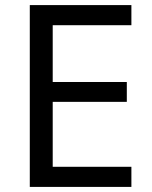

<svg xmlns="http://www.w3.org/2000/svg" viewBox="-20 -734 596 754"><path d="M496 0H97V-714H496V-635H187V-412H478V-334H187V-79H496Z"/></svg>

Font: Noto Sans Malayalam
Style: Regular
Weight: 400
Designer: Jelle Bosma - Monotype Design Team
Foundry: Monotype Imaging Inc.
Version: Version 2.103